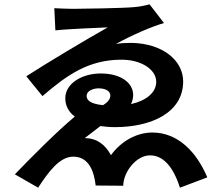

<svg xmlns="http://www.w3.org/2000/svg" viewBox="-20 -814 1040 891"><path d="M438 -404C470 -404 492 -391 492 -371C492 -356 483 -341 458 -326C399 -332 382 -349 382 -369C382 -392 411 -404 438 -404ZM674 -794C660 -790 631 -783 603 -781C554 -776 352 -773 320 -773C292 -773 249 -775 232 -776L237 -673C298 -680 442 -685 480 -687C377 -629 198 -522 102 -460L177 -368C290 -465 390 -537 544 -537C635 -537 705 -492 705 -434C705 -384 657 -346 588 -331C594 -344 598 -358 598 -373C598 -429 542 -473 447 -473C361 -473 283 -427 283 -358C283 -323 299 -294 327 -273C240 -200 125 -84 49 -5L157 57C206 -18 257 -87 320 -87C395 -87 417 -14 424 47L552 48C552 -14 611 -93 676 -93C736 -93 783 -43 815 57L942 9C892 -109 806 -199 687 -199C614 -199 542 -159 495 -94C468 -143 430 -173 373 -173C395 -190 421 -210 446 -229C467 -226 490 -224 514 -224C678 -224 830 -289 830 -436C830 -534 734 -613 589 -615C567 -615 542 -614 518 -610C586 -648 686 -692 741 -707Z"/></svg>

Font: Noto Sans KR Bold
Style: Regular
Weight: 700
Designer: Ryoko NISHIZUKA  (kana & ideographs); Paul D. Hunt (Latin, Greek & Cyrillic); Wenlong ZHANG  (bopomofo); Sandoll Communi
Foundry: Adobe Systems Incorporated
Version: Version 1.004;PS 1.004;hotconv 1.0.82;makeotf.lib2.5.63406